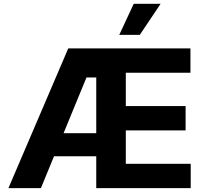

<svg xmlns="http://www.w3.org/2000/svg" viewBox="-20 -979 1070 999"><path d="M192.8 0 261 -165.8H480.8V0H972.3V-126.8H634.6V-300.4H945.7V-427.2H634.6V-600.5H970.9V-727.3H335.2L23.8 0ZM430 -576H480.8V-285.9H310.7ZM707.4 -797.6 815.7 -959.2H675.8L600.5 -797.6Z"/></svg>

Font: Inter-Hewn
Style: Bold
Weight: 700
Designer: Rasmus Andersson
Foundry: rsms
Version: Version 3.012;git-f93a4a705